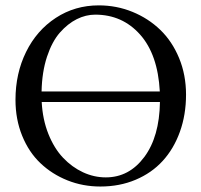

<svg xmlns="http://www.w3.org/2000/svg" viewBox="-20 -678 742 708"><path d="M666 -329.1Q666 -254.9 643.3 -191.9Q620.6 -128.9 579.8 -84.5Q539.1 -40 480 -15.1Q420.9 9.8 350.1 9.8Q285.6 9.8 228.8 -12.9Q171.9 -35.6 129.2 -76.2Q86.4 -116.7 61.8 -177.2Q37.1 -237.8 37.1 -310.1Q37.1 -407.2 76.2 -486.6Q115.2 -565.9 185.8 -612.1Q256.3 -658.2 344.2 -658.2Q409.7 -658.2 468.3 -634.3Q526.9 -610.4 570.8 -568.1Q614.7 -525.9 640.4 -463.9Q666 -401.9 666 -329.1ZM569.3 -340.8Q562 -477.1 496.6 -550.5Q431.2 -624 331.1 -624Q296.4 -624 263.2 -607.4Q230 -590.8 200.9 -557.9Q171.9 -524.9 153.3 -468.8Q134.8 -412.6 133.3 -340.8ZM569.8 -301.8H133.8Q137.2 -237.3 158.4 -184.1Q179.7 -130.9 212.6 -96.2Q245.6 -61.5 286.1 -42.7Q326.7 -23.9 370.1 -23.9Q456.1 -23.9 512 -98.9Q567.9 -173.8 569.8 -301.8Z"/></svg>

Font: Linux Libertine G
Style: Regular
Weight: 400
Designer: Philipp H. Poll
Foundry: Philipp H. Poll
Version: Version 4.7.5